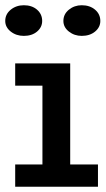

<svg xmlns="http://www.w3.org/2000/svg" viewBox="-29 -713 406 733"><path d="M29 0V-85H133V-386H29V-471H239V-85H345V0ZM283 -576Q255 -576 234 -592.5Q213 -609 213 -633Q213 -659 234 -676Q255 -693 283 -693Q314 -693 334 -676Q354 -659 354 -633Q354 -609 334 -592.5Q314 -576 283 -576ZM62 -576Q33 -576 12 -592.5Q-9 -609 -9 -633Q-9 -659 12 -676Q33 -693 62 -693Q93 -693 112.5 -676Q132 -659 132 -633Q132 -609 112.5 -592.5Q93 -576 62 -576Z"/></svg>

Font: BioRhyme ExtraBold Medium
Style: Regular
Weight: 500
Version: Version 1.600;gftools[0.9.33]